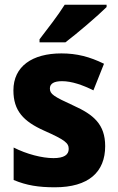

<svg xmlns="http://www.w3.org/2000/svg" viewBox="-20 -786 501 816"><path d="M433 -756V-766H255C227 -721 181 -662 148 -619V-606H258C308 -644 396 -719 433 -756ZM427 -165C427 -258 377 -299 293 -337C208 -376 192 -386 192 -410C192 -431 210 -441 244 -441C284 -441 331 -425 377 -402L422 -515C361 -545 306 -559 241 -559C117 -559 37 -504 37 -402C37 -315 80 -270 167 -231C257 -191 272 -178 272 -153C272 -128 252 -114 207 -114C159 -114 93 -131 38 -159V-21C93 2 144 10 213 10C357 10 427 -55 427 -165Z"/></svg>

Font: Noto Sans Myanmar SemiCondensed ExtraBold
Style: Regular
Weight: 800
Width: 4
Designer: Monotype Design Team
Foundry: Monotype Imaging Inc.
Version: Version 2.107